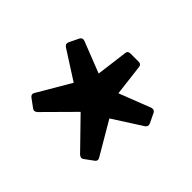

<svg xmlns="http://www.w3.org/2000/svg" viewBox="-95 -915 723 723"><g transform="rotate(45 267.0 -553.5)"><path d="M99 -377 133 -352C136 -350 139 -349 141 -349C145 -349 149 -351 153 -354L268 -470L381 -354C385 -351 389 -349 393 -349C395 -349 398 -350 401 -352L435 -377C440 -380 442 -384 442 -389C442 -391 441 -394 440 -396L362 -529L479 -604C483 -608 485 -611 485 -615C485 -618 484 -621 483 -624L464 -663C461 -668 457 -670 452 -670C450 -670 447 -670 445 -669L319 -620L304 -745C303 -754 298 -758 289 -758H245C236 -758 231 -754 230 -745L214 -620L89 -669C81 -672 74 -670 70 -663L51 -624C50 -621 49 -618 49 -615C49 -611 51 -608 55 -604L172 -529L94 -396C90 -389 92 -382 99 -377Z"/></g></svg>

Font: LINE Seed JP_OTF Bold
Style: Regular
Weight: 700
Designer: LINE & Fontrix & Fontworks
Version: Version 1.009